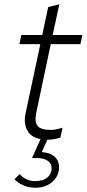

<svg xmlns="http://www.w3.org/2000/svg" viewBox="-20 -645 406 900"><path d="M147 235Q113 235 87.5 223Q62 211 48 195L72 171Q102 204 145 204Q183 204 202.5 186.5Q222 169 222 144Q222 121 203.5 108.5Q185 96 154 96H130L170 7Q125 -1 107.5 -34.5Q90 -68 100 -114L169 -438H71L80 -481H178L206 -612L258 -625L227 -481H366L357 -438H218L150 -117Q141 -74 156 -55Q171 -36 218 -36Q231 -36 243 -38.5Q255 -41 273 -46L263 0Q247 5 231.5 7.5Q216 10 202 10L176 68Q216 71 236.5 90Q257 109 257 138Q257 166 242.5 188Q228 210 203 222.5Q178 235 147 235Z"/></svg>

Font: Red Hat Text
Style: Italic
Weight: 300
Italic angle: -12°
Designer: Pentagram, MCKL
Foundry: Pentagram, MCKL
Version: Version 1.023